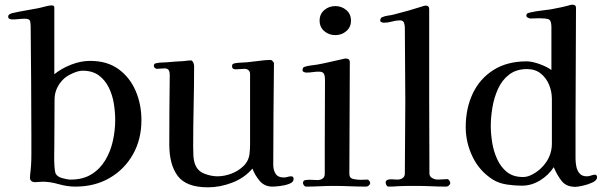

<svg xmlns="http://www.w3.org/2000/svg" viewBox="-20 -796 2574 820"><path d="M472 -284Q472 -318 466 -354.5Q460 -391 444.5 -422.5Q429 -454 402 -474Q375 -494 333 -494Q315 -494 290.5 -483Q266 -472 253 -460Q234 -442 223.5 -419.5Q213 -397 213 -371Q213 -322 212.5 -271.5Q212 -221 212 -171Q212 -160 211.5 -135Q211 -110 212.5 -86.5Q214 -63 218 -54Q225 -41 246.5 -35Q268 -29 282 -29Q334 -29 370.5 -51.5Q407 -74 429.5 -111.5Q452 -149 462 -194Q472 -239 472 -284ZM584 -283Q584 -201 548 -137Q512 -73 448.5 -36Q385 1 302 1Q267 1 230.5 -9.5Q194 -20 162 -20Q154 -20 146.5 -19Q139 -18 131 -18Q108 -18 108 -38Q108 -42 108.5 -45.5Q109 -49 109 -53Q114 -91 114 -135.5Q114 -180 114 -218Q114 -334 113 -450Q112 -566 111 -681Q111 -696 108.5 -706Q106 -716 87 -716Q73 -716 59.5 -714.5Q46 -713 32 -713Q26 -713 20.5 -715.5Q15 -718 15 -725Q15 -732 21.5 -735.5Q28 -739 33 -740Q59 -746 85.5 -750.5Q112 -755 138 -760Q150 -762 170 -767.5Q190 -773 200 -773Q212 -773 212 -764.5Q212 -756 212 -748V-479Q243 -504 284 -520Q325 -536 365 -536Q438 -536 486.5 -500.5Q535 -465 559.5 -407.5Q584 -350 584 -283Z M1234 -31Q1234 -18 1215.5 -11Q1197 -4 1175.5 -1.5Q1154 1 1144 1Q1110 1 1089.5 -23Q1069 -47 1058 -76Q1024 -36 972 -16Q920 4 868 4Q776 4 739.5 -44Q703 -92 703 -179Q703 -253 703.5 -327.5Q704 -402 705 -477Q705 -489 700.5 -496.5Q696 -504 682 -504Q674 -504 666 -503Q658 -502 650 -502Q646 -502 641.5 -506Q637 -510 637 -513Q637 -522 641 -524Q645 -526 653 -527Q663 -529 673 -529Q683 -529 693 -530Q711 -532 728.5 -533Q746 -534 764 -535Q772 -536 780 -537Q788 -538 796 -538Q801 -538 805 -529.5Q809 -521 809 -516Q809 -430 807 -343.5Q805 -257 805 -171Q805 -152 806 -131Q807 -110 814 -92Q825 -65 853.5 -54Q882 -43 909 -43Q938 -43 968.5 -54.5Q999 -66 1021 -88Q1043 -110 1046 -142Q1048 -161 1048 -180.5Q1048 -200 1048 -219V-480Q1048 -490 1041.5 -496Q1035 -502 1025 -502Q1015 -502 1005.5 -501Q996 -500 986 -500Q971 -500 971 -513Q971 -520 974.5 -522.5Q978 -525 984 -526Q996 -528 1009 -528.5Q1022 -529 1035 -530Q1057 -532 1086 -536Q1115 -540 1135 -540Q1140 -540 1145.5 -534Q1151 -528 1150 -523Q1149 -416 1148 -308Q1147 -200 1147 -92Q1147 -70 1157 -54Q1167 -38 1192 -38Q1200 -38 1208 -40.5Q1216 -43 1224 -43Q1234 -43 1234 -31Z M1561 -15Q1561 -9 1555.5 -4Q1550 1 1544 1Q1509 1 1474 -0.5Q1439 -2 1404 -2Q1375 -2 1345.5 -0.5Q1316 1 1287 1Q1282 1 1278 -4.5Q1274 -10 1274 -14Q1274 -26 1285 -27Q1297 -29 1310.5 -28Q1324 -27 1336 -27Q1349 -27 1358 -33.5Q1367 -40 1367 -53V-183L1368 -457Q1368 -471 1363.5 -480.5Q1359 -490 1342 -490Q1329 -490 1315.5 -488Q1302 -486 1288 -486Q1284 -486 1278 -488.5Q1272 -491 1272 -496Q1272 -509 1282 -511Q1295 -515 1308 -516.5Q1321 -518 1334 -520Q1362 -525 1389.5 -531.5Q1417 -538 1445 -544Q1451 -546 1456 -546Q1474 -546 1474 -531Q1474 -412 1473 -292.5Q1472 -173 1472 -53Q1472 -35 1489 -31.5Q1506 -28 1519 -28Q1527 -28 1534.5 -28.5Q1542 -29 1549 -29Q1553 -29 1557 -24Q1561 -19 1561 -15ZM1479 -708Q1479 -680 1459 -663Q1439 -646 1412 -646Q1385 -646 1365 -663Q1345 -680 1345 -708Q1345 -736 1365 -753Q1385 -770 1412 -770Q1439 -770 1459 -753Q1479 -736 1479 -708Z M1903 -15Q1903 -9 1897.5 -4Q1892 1 1886 1Q1855 1 1823 -0.5Q1791 -2 1759 -2Q1740 -2 1721.5 -2Q1703 -2 1684 -1Q1673 0 1662 0.5Q1651 1 1640 1Q1634 1 1630.5 -5Q1627 -11 1627 -16Q1627 -26 1638 -29Q1647 -31 1657.5 -30Q1668 -29 1678 -29Q1690 -29 1699.5 -35.5Q1709 -42 1709 -55Q1709 -132 1710 -210Q1711 -288 1711 -365Q1711 -443 1710 -521Q1709 -599 1709 -677Q1709 -688 1705.5 -698.5Q1702 -709 1688 -709Q1671 -709 1654 -704Q1637 -699 1619 -699Q1616 -699 1610 -701Q1604 -703 1604 -707Q1604 -720 1613 -723Q1625 -728 1638 -729.5Q1651 -731 1662 -734Q1694 -742 1725.5 -751Q1757 -760 1788 -770Q1791 -771 1793.5 -771.5Q1796 -772 1799 -772Q1813 -772 1813 -757Q1813 -729 1813 -700.5Q1813 -672 1813 -643V-375Q1813 -296 1813.5 -215.5Q1814 -135 1814 -55Q1814 -42 1826 -35.5Q1838 -29 1849 -29Q1860 -29 1870.5 -30Q1881 -31 1891 -31Q1895 -31 1899 -25Q1903 -19 1903 -15Z M2337 -373Q2337 -405 2325 -434Q2313 -463 2289.5 -482Q2266 -501 2231 -501Q2185 -501 2154.5 -477.5Q2124 -454 2107 -416.5Q2090 -379 2083 -337Q2076 -295 2076 -258Q2076 -225 2082 -187.5Q2088 -150 2103.5 -116Q2119 -82 2145.5 -61Q2172 -40 2214 -40Q2234 -40 2255.5 -52Q2277 -64 2291 -78Q2313 -99 2325 -125.5Q2337 -152 2337 -182ZM2530 -39Q2530 -26 2511 -17Q2492 -8 2469.5 -3Q2447 2 2437 2Q2398 2 2378 -24Q2358 -50 2345 -82Q2323 -48 2286.5 -25.5Q2250 -3 2209 -3Q2178 -3 2144.5 -8Q2111 -13 2085 -29Q2028 -65 1998.5 -126Q1969 -187 1969 -253Q1969 -333 1999 -396.5Q2029 -460 2087.5 -497Q2146 -534 2229 -534Q2252 -534 2284 -522.5Q2316 -511 2335 -497V-680Q2335 -710 2322 -714Q2309 -718 2283 -718Q2273 -718 2264 -717.5Q2255 -717 2245 -717Q2241 -717 2234.5 -720.5Q2228 -724 2228 -729Q2228 -737 2234 -739.5Q2240 -742 2246 -743Q2268 -748 2289.5 -750.5Q2311 -753 2332 -756Q2354 -760 2375 -764.5Q2396 -769 2417 -775Q2420 -776 2425 -776Q2440 -776 2440 -763Q2440 -644 2439 -524.5Q2438 -405 2438 -286V-118Q2438 -102 2441.5 -84.5Q2445 -67 2455.5 -55Q2466 -43 2486 -43Q2496 -43 2505 -46.5Q2514 -50 2521 -50Q2526 -50 2528 -46.5Q2530 -43 2530 -39Z"/></svg>

Font: Kaisei Opti Medium
Style: Regular
Weight: 500
Designer: Font-Kai, 金井和夫
Foundry: KAZUO KANAI
Version: Version 5.003